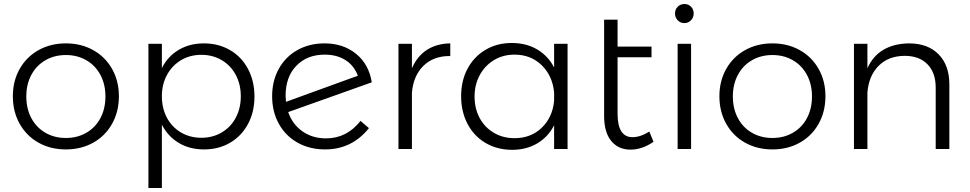

<svg xmlns="http://www.w3.org/2000/svg" viewBox="-20 -742 4828 956"><path d="M572 -263Q572 -186 538 -125.5Q504 -65 444 -31.5Q384 2 308 2Q232 2 172 -31.5Q112 -65 78 -125.5Q44 -186 44 -263Q44 -339 78 -399Q112 -459 172 -492.5Q232 -526 308 -526Q384 -526 444 -492.5Q504 -459 538 -399Q572 -339 572 -263ZM111 -262Q111 -201 136 -154Q161 -107 206 -81Q251 -55 308 -55Q365 -55 410 -81Q455 -107 480 -154Q505 -201 505 -262Q505 -322 480 -369Q455 -416 410 -442Q365 -468 308 -468Q251 -468 206 -442Q161 -416 136 -369Q111 -322 111 -262Z M1247 -261Q1247 -185 1215 -125Q1183 -65 1126 -31.5Q1069 2 996 2Q924 2 870 -30.5Q816 -63 786 -121V194H719V-524H786V-403Q815 -461 869.5 -493.5Q924 -526 995 -526Q1068 -526 1125.5 -492.5Q1183 -459 1215 -398.5Q1247 -338 1247 -261ZM1179 -263Q1179 -322 1154 -369Q1129 -416 1084 -442.5Q1039 -469 983 -469Q926 -469 881.5 -442.5Q837 -416 811.5 -369Q786 -322 786 -263Q786 -203 811 -156Q836 -109 881 -82.5Q926 -56 983 -56Q1039 -56 1084 -82.5Q1129 -109 1154 -156Q1179 -203 1179 -263Z M1775 -140 1817 -104Q1732 2 1599 2Q1522 2 1462 -31.5Q1402 -65 1368.5 -125.5Q1335 -186 1335 -263Q1335 -339 1368 -399Q1401 -459 1460.5 -492.5Q1520 -526 1596 -526Q1689 -526 1753 -474Q1817 -422 1831 -332L1415 -184Q1436 -123 1486 -88Q1536 -53 1603 -53Q1707 -53 1775 -140ZM1402 -265Q1402 -255 1404 -235L1762 -365Q1742 -417 1699 -443.5Q1656 -470 1597 -470Q1509 -470 1455.5 -414.5Q1402 -359 1402 -265Z M2222 -526V-463Q2139 -464 2088.5 -414.5Q2038 -365 2031 -280V0H1964V-524H2031V-402Q2057 -462 2105.5 -493.5Q2154 -525 2222 -526Z M2806 -524V0H2739V-118Q2709 -60 2655 -28Q2601 4 2530 4Q2456 4 2398 -30Q2340 -64 2308 -125Q2276 -186 2276 -263Q2276 -340 2308 -400Q2340 -460 2397.5 -494Q2455 -528 2528 -528Q2600 -528 2654.5 -496Q2709 -464 2739 -406V-524ZM2739 -240V-282Q2731 -365 2677 -417.5Q2623 -470 2542 -470Q2485 -470 2440 -443Q2395 -416 2369 -368.5Q2343 -321 2343 -261Q2343 -201 2368.5 -154Q2394 -107 2439.5 -80.5Q2485 -54 2542 -54Q2623 -54 2677 -105.5Q2731 -157 2739 -240Z M3234 -36Q3178 3 3119 3Q3059 3 3023.5 -40Q2988 -83 2988 -165V-644H3055V-510H3224V-457H3055V-176Q3055 -59 3129 -59Q3169 -59 3213 -87Z M3434 -675Q3434 -655 3420.5 -641Q3407 -627 3388 -627Q3368 -627 3354.5 -641Q3341 -655 3341 -675Q3341 -695 3354.5 -708.5Q3368 -722 3388 -722Q3408 -722 3421 -708.5Q3434 -695 3434 -675ZM3354 -524H3421V0H3354Z M4090 -263Q4090 -186 4056 -125.5Q4022 -65 3962 -31.5Q3902 2 3826 2Q3750 2 3690 -31.5Q3630 -65 3596 -125.5Q3562 -186 3562 -263Q3562 -339 3596 -399Q3630 -459 3690 -492.5Q3750 -526 3826 -526Q3902 -526 3962 -492.5Q4022 -459 4056 -399Q4090 -339 4090 -263ZM3629 -262Q3629 -201 3654 -154Q3679 -107 3724 -81Q3769 -55 3826 -55Q3883 -55 3928 -81Q3973 -107 3998 -154Q4023 -201 4023 -262Q4023 -322 3998 -369Q3973 -416 3928 -442Q3883 -468 3826 -468Q3769 -468 3724 -442Q3679 -416 3654 -369Q3629 -322 3629 -262Z M4707 -322V0H4639V-306Q4639 -380 4598 -422Q4557 -464 4484 -464Q4403 -463 4354.5 -414Q4306 -365 4299 -282V0H4232V-524H4299V-402Q4326 -463 4378.5 -494Q4431 -525 4506 -526Q4600 -526 4653.5 -471.5Q4707 -417 4707 -322Z"/></svg>

Font: TypoPRO Montserrat Alternates
Style: Regular
Weight: 300
Designer: Julieta Ulanovsky
Foundry: Julieta Ulanovsky
Version: Version 6.001